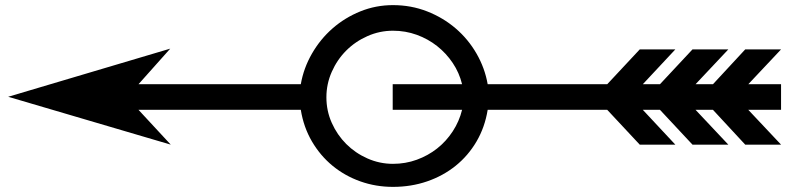

<svg xmlns="http://www.w3.org/2000/svg" viewBox="-20 -726 3073 750"><path d="M549 -397H1155Q1166 -460 1198.5 -516.5Q1231 -573 1279 -615Q1327 -657 1387.5 -681.5Q1448 -706 1515 -706Q1586 -706 1648.5 -681.5Q1711 -657 1760 -615Q1809 -573 1841.5 -516.5Q1874 -460 1885 -397H2352L2479 -533H2618L2491 -397H2558L2685 -533H2825L2697 -397H2765L2891 -533H3031L2903 -397H2971H3031V-297H2971H2903L3031 -161H2891L2765 -297H2697L2825 -161H2685L2558 -297H2491L2618 -161H2479L2352 -297H1885Q1874 -229 1841.5 -173.5Q1809 -118 1760 -78.5Q1711 -39 1648.5 -17.5Q1586 4 1515 4Q1448 4 1387.5 -17.5Q1327 -39 1279 -78.5Q1231 -118 1198.5 -173.5Q1166 -229 1155 -297H550H521L647 -161L12 -348L645 -536L521 -397ZM1255 -346Q1255 -293 1276 -246Q1297 -199 1332.5 -163.5Q1368 -128 1415.5 -107Q1463 -86 1515 -86Q1564 -86 1608 -102Q1652 -118 1687.5 -146Q1723 -174 1748.5 -213Q1774 -252 1785 -297H1514V-397H1785Q1774 -442 1748.5 -480Q1723 -518 1687.5 -546Q1652 -574 1608 -590Q1564 -606 1515 -606Q1463 -606 1415.5 -585Q1368 -564 1332.5 -528.5Q1297 -493 1276 -445.5Q1255 -398 1255 -346Z"/></svg>

Font: Railway
Style: Regular
Weight: 400
Version: 1.000